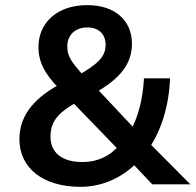

<svg xmlns="http://www.w3.org/2000/svg" viewBox="-20 -721 765 751"><path d="M295.1 9.8C381.4 9.8 461.8 -27.5 519.6 -89.2H491.2L575.5 0H724.5L558.8 -166.7L559.8 -136.3C610.8 -208.8 641.2 -307.8 645.1 -414.7H543.1C539.2 -336.3 520.6 -261.8 489.2 -207.8H515.7L349 -385.3L348 -355.9C454.9 -414.7 496.1 -475.5 496.1 -550C496.1 -642.2 428.4 -701 321.6 -701C205.9 -701 130.4 -634.3 130.4 -536.3C130.4 -481.4 153.9 -431.4 211.8 -374.5L229.4 -401L196.1 -381.4C107.8 -329.4 55.9 -264.7 55.9 -176.5C55.9 -64.7 147.1 9.8 295.1 9.8ZM302 -87.3C221.6 -87.3 177.5 -124.5 177.5 -186.3C177.5 -241.2 202.9 -276.5 270.6 -315.7L299 -332.4L248 -337.3L450 -128.4L452.9 -159.8C412.7 -111.8 364.7 -87.3 302 -87.3ZM321.6 -613.7C364.7 -613.7 393.1 -589.2 393.1 -545.1C393.1 -500 363.7 -470.6 282.4 -424.5L309.8 -422.5C258.8 -477.5 243.1 -502 243.1 -539.2C243.1 -584.3 274.5 -613.7 321.6 -613.7Z"/></svg>

Font: LL Pando Sans
Style: Bold
Weight: 700
Designer: Joshua Smith
Foundry: Joshua Smith
Version: Version 1.000;Glyphs 3.2.1 (3258)